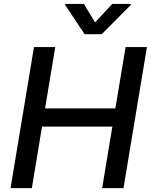

<svg xmlns="http://www.w3.org/2000/svg" viewBox="-20 -970 782 990"><path d="M34.4 0H144.2L196.7 -317.1H559.3L506.7 0H616.8L737.6 -727.3H627.5L574.9 -411.2H212.4L264.9 -727.3H155.2ZM316.1 -944.2 416.2 -793.7H504.6L654.1 -944.2L654.8 -949.6H558.6L470.2 -854.4L412.6 -949.6H316.8Z"/></svg>

Font: Margiela Sans Medium
Style: Italic
Weight: 500
Italic angle: -9.39999°
Designer: Stefan Endress, Andreas Faust
Version: Version 1.100;FEAKit 1.0